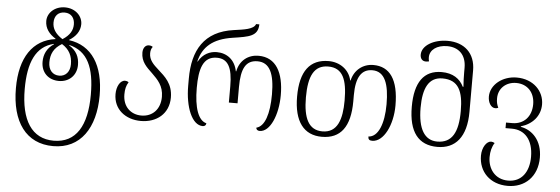

<svg xmlns="http://www.w3.org/2000/svg" viewBox="-59 -965 4107 1409"><g transform="rotate(5 1995.0 -260.0)"><path d="M369 251C570 251 677 90 677 -149C677 -370 587 -511 418 -534V-536C466 -565 497 -607 497 -658C497 -718 445 -771 368 -771C293 -771 239 -720 239 -660C239 -605 271 -565 318 -536V-533C153 -511 60 -376 60 -150C60 99 169 251 369 251ZM369 -537C314 -572 293 -610 293 -653C293 -703 322 -733 368 -733C419 -733 443 -697 443 -652C443 -610 424 -572 369 -537ZM368 -268C320 -268 288 -303 288 -360C288 -419 309 -466 369 -501C425 -466 447 -419 447 -359C447 -304 416 -268 368 -268ZM369 211C208 211 125 81 125 -149C125 -342 177 -466 310 -497V-494C259 -460 238 -413 238 -359C238 -280 292 -229 369 -229C444 -229 499 -281 499 -358C499 -416 477 -462 422 -496V-499C560 -466 612 -348 612 -149C612 80 534 211 369 211Z M994 11C1109 11 1199 -59 1199 -179C1199 -282 1140 -330 1090 -375C1052 -409 1019 -440 1019 -490C1019 -510 1024 -526 1034 -538C1028 -543 1018 -547 1005 -547C979 -547 962 -523 962 -490C962 -422 1004 -385 1046 -345C1089 -303 1133 -260 1133 -179C1133 -87 1076 -29 994 -29C918 -29 857 -81 857 -173C857 -210 863 -237 880 -264C871 -271 862 -273 854 -273C817 -273 792 -224 792 -170C792 -58 880 11 994 11Z M1450 9C1465 9 1474 0 1475 -14C1415 -28 1382 -120 1382 -267C1382 -406 1408 -500 1510 -500C1592 -500 1626 -438 1626 -300V-180H1690V-300C1690 -437 1724 -500 1810 -500C1900 -500 1936 -419 1936 -267C1936 -123 1904 -28 1843 -14C1843 -1 1853 8 1869 8C1946 8 2001 -121 2001 -267C2001 -432 1943 -541 1814 -541C1738 -541 1676 -495 1660 -413H1657C1641 -496 1581 -541 1506 -541C1456 -541 1404 -518 1372 -460H1369C1395 -569 1467 -634 1613 -656C1733 -674 1797 -683 1799 -771H1775C1761 -731 1688 -723 1616 -713C1399 -683 1318 -538 1318 -330V-277C1318 -120 1370 9 1450 9Z M2327 11C2465 11 2535 -80 2535 -269V-314C2535 -448 2576 -508 2655 -508C2748 -508 2780 -415 2780 -268C2780 -125 2740 -24 2668 -21C2668 -1 2676 8 2698 8C2783 8 2846 -122 2846 -265C2846 -456 2780 -547 2659 -547C2582 -547 2519 -497 2502 -419H2499C2482 -497 2413 -547 2330 -547C2191 -547 2121 -454 2121 -268C2121 -83 2195 11 2327 11ZM2328 -29C2227 -29 2186 -113 2186 -268C2186 -425 2226 -507 2330 -507C2437 -507 2471 -423 2471 -269C2471 -130 2439 -29 2328 -29Z M3178 11C3311 11 3391 -80 3391 -266V-571C3391 -698 3309 -771 3187 -771C3085 -771 2998 -721 2998 -653C2998 -626 3012 -606 3039 -606C3046 -606 3054 -607 3063 -609C3060 -619 3059 -629 3059 -639C3059 -694 3111 -732 3187 -732C3268 -732 3327 -684 3327 -585V-551C3327 -521 3328 -480 3331 -445H3326C3298 -502 3246 -539 3163 -539C3032 -539 2966 -447 2966 -267C2966 -80 3039 11 3178 11ZM3174 -28C3081 -28 3031 -108 3031 -265C3031 -410 3072 -493 3173 -493C3291 -493 3327 -412 3327 -266C3327 -110 3283 -28 3174 -28Z M3717 251C3843 251 3935 165 3935 24C3935 -103 3860 -175 3776 -189V-193C3860 -217 3917 -281 3917 -366C3917 -464 3838 -547 3715 -547C3611 -547 3523 -478 3523 -390C3523 -346 3546 -309 3577 -309C3584 -309 3591 -310 3599 -314C3588 -338 3584 -354 3584 -383C3584 -456 3640 -507 3715 -507C3797 -507 3852 -449 3852 -362C3852 -272 3797 -211 3711 -211H3665V-170H3713C3806 -170 3870 -102 3870 24C3870 135 3816 212 3717 212C3619 212 3567 136 3567 52C3567 11 3576 -25 3595 -54C3586 -59 3577 -62 3569 -62C3536 -62 3503 -15 3503 47C3503 165 3587 251 3717 251Z"/></g></svg>

Font: Noto Serif Georgian Light
Style: Regular
Weight: 300
Designer: Monotype Design Team, Akaki Razmadze
Foundry: Google LLC
Version: Version 2.003